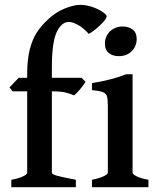

<svg xmlns="http://www.w3.org/2000/svg" viewBox="-20 -777 661 797"><path d="M265.6 -686Q235.4 -686 215.3 -643.6Q195.3 -601.1 195.3 -496.1V-454.1H318.4L335 -437.5Q326.2 -422.4 311 -404.8Q295.9 -387.2 287.1 -380.9Q272.5 -388.2 251.5 -393.1Q230.5 -397.9 195.3 -397.9V-59.6Q195.3 -53.7 216.6 -47.6Q237.8 -41.5 294.9 -30.8V0H26.9V-30.8Q57.6 -36.1 75.2 -44.7Q92.8 -53.2 92.8 -59.6V-397.9H32.2L19.5 -414.1L57.6 -454.1H92.8V-469.2Q92.8 -528.3 103.3 -570.6Q113.8 -612.8 132.8 -642.1Q151.9 -671.4 180.2 -697.3Q210.9 -726.1 248.3 -741.5Q285.6 -756.8 314 -756.8Q337.9 -756.8 363.3 -748Q388.7 -739.3 405.8 -727.5Q422.9 -715.8 422.9 -710Q422.9 -701.7 408.9 -686Q395 -670.4 377 -655.8Q358.9 -641.1 348.6 -636.2Q327.1 -660.6 304.4 -673.3Q281.7 -686 265.6 -686ZM415.5 -595.7Q415.5 -616.2 425.3 -632.6Q435.1 -648.9 451.9 -658Q468.8 -667 488.8 -667Q514.6 -667 531 -654.1Q547.4 -641.1 547.4 -615.7Q547.4 -584.5 526.4 -564.2Q505.4 -543.9 473.6 -543.9Q447.3 -543.9 431.4 -557.1Q415.5 -570.3 415.5 -595.7ZM361.8 -30.8Q393.1 -37.1 410.4 -45.4Q427.7 -53.7 427.7 -60.5V-319.8V-334.5Q427.7 -364.3 424.3 -376.5Q420.9 -388.7 407.7 -394.3Q394.5 -399.9 361.8 -402.8V-432.1Q443.4 -444.8 503.9 -468.8H530.3V-60.5Q530.3 -53.7 546.9 -45.2Q563.5 -36.6 596.2 -30.8V0H361.8Z"/></svg>

Font: David Libre Medium
Style: Regular
Weight: 500
Version: Version 1.000